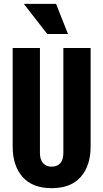

<svg xmlns="http://www.w3.org/2000/svg" viewBox="-20 -970 538 1000"><path d="M249 10Q149 10 97.5 -48.5Q46 -107 46 -207V-720H188V-174Q188 -138 204.5 -120Q221 -102 249 -102Q278 -102 294 -120Q310 -138 310 -174V-720H452V-207Q452 -107 400.5 -48.5Q349 10 249 10ZM226 -793 104 -950H272L334 -793Z"/></svg>

Font: Instrument Sans Condensed
Style: Bold
Weight: 700
Width: 3
Designer: Rodrigo Fuenzalida
Foundry: fragTYPE
Version: Version 1.000;gftools[0.9.28]